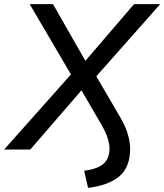

<svg xmlns="http://www.w3.org/2000/svg" viewBox="-56 -725 797 931"><path d="M371 186 352 103Q416 95 445.5 69.5Q475 44 475 -6Q475 -26 466.5 -53.5Q458 -81 439 -115L339 -287L91 0H-36L288 -364L88 -705H201L358 -430L594 -705H721L411 -355L529 -153Q554 -110 564.5 -71.5Q575 -33 575 -4Q575 86 522.5 130Q470 174 371 186Z"/></svg>

Font: Nunito Sans SemiBold
Style: Italic
Weight: 600
Italic angle: -9°
Designer: Vernon Adams
Foundry: Vernon Adams
Version: Version 3.006; ttfautohint (v1.8.3)